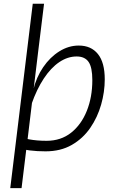

<svg xmlns="http://www.w3.org/2000/svg" viewBox="-20 -798 640 1020"><path d="M34.5 201.5 154 -778H214L184 -534L125.5 -49.5L137 -35L122 -23.5L94.5 201.5ZM222 6Q200.5 6 178.8 4.8Q157 3.5 137.2 1Q117.5 -1.5 100.8 -4.8Q84 -8 72 -12.5L102.5 -65.5Q117 -61 136 -57.5Q155 -54 178 -52Q201 -50 227.5 -50Q303.5 -50 357.8 -93Q412 -136 441.2 -209Q470.5 -282 470.5 -372.5Q470.5 -440.5 450.5 -469.2Q430.5 -498 387 -498Q339.5 -498 295 -468Q250.5 -438 212.8 -381Q175 -324 147 -243.5L141.5 -290L156.5 -319.5Q173 -388 209.5 -441.2Q246 -494.5 295.2 -525.2Q344.5 -556 398.5 -556Q464 -556 500.2 -511Q536.5 -466 536.5 -376.5Q536.5 -309.5 517.2 -242Q498 -174.5 459.2 -118.2Q420.5 -62 361.2 -28Q302 6 222 6Z"/></svg>

Font: Spline Sans Mono Light
Style: Italic
Weight: 300
Italic angle: -4°
Monospace: yes
Version: Version 1.004